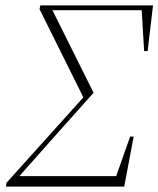

<svg xmlns="http://www.w3.org/2000/svg" viewBox="-20 -694 589 714"><path d="M2 0H442L477 -186H464L412 -39H52L185 -189L328 -349L175 -656H507L516 -504H529L549 -674H130L127 -660L290 -332L4 -14Z"/></svg>

Font: Source Serif 4 Display Light
Style: Italic
Weight: 300
Italic angle: -12°
Designer: Frank Grießhammer
Foundry: Adobe Systems Incorporated
Version: Version 4.004;hotconv 1.0.117;makeotfexe 2.5.65602